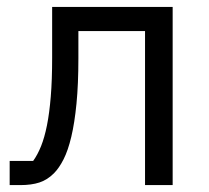

<svg xmlns="http://www.w3.org/2000/svg" viewBox="-20 -536 605 556"><path d="M8 -70H76Q89 -88 99 -113Q109 -138 116 -173Q123 -208 127 -256Q131 -304 131 -369V-516H480V0H400V-446H207V-367Q207 -292 201.5 -236Q196 -180 186.5 -140Q177 -100 164 -74.5Q151 -49 136 -34Q117 -15 94 -7.5Q71 0 39 0H8Z"/></svg>

Font: IBMPlexSans
Style: Regular
Weight: 400
Designer: Mike Abbink, Paul van der Laan, Pieter van Rosmalen
Foundry: Bold Monday
Version: Version 3.1